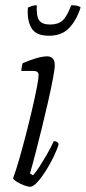

<svg xmlns="http://www.w3.org/2000/svg" viewBox="-20 -716 329 736"><path d="M95 0Q87 0 72.5 -5.5Q58 -11 45.5 -18.5Q33 -26 30 -32Q41 -62 54 -107Q67 -152 80 -202.5Q93 -253 104 -300.5Q115 -348 121.5 -382Q128 -416 128 -428Q128 -444 109 -444H62Q62 -450 63.5 -459.5Q65 -469 67 -474Q96 -486 119.5 -493Q143 -500 162 -500Q174 -500 182 -492Q190 -484 190 -466Q190 -452 183 -415Q176 -378 165 -329Q154 -280 141 -227.5Q128 -175 116 -128.5Q104 -82 95 -51L106 -44Q115 -52 129.5 -74.5Q144 -97 160 -124.5Q176 -152 186 -175Q200 -175 205 -164Q199 -143 185.5 -115Q172 -87 155.5 -61Q139 -35 123 -17.5Q107 0 95 0ZM167 -579Q118 -579 100.5 -608.5Q83 -638 87 -687Q93 -690 102 -693Q111 -696 121 -696Q119 -653 130.5 -637.5Q142 -622 172 -622Q203 -622 220 -637.5Q237 -653 253 -696Q282 -696 289 -687Q273 -638 245 -608.5Q217 -579 167 -579Z"/></svg>

Font: Texturina 72pt 72pt Thin
Style: Italic
Weight: 100
Italic angle: -11°
Designer: Guillermo Torres Carreño
Foundry: Omnibus-Type
Version: Version 1.002; ttfautohint (v1.8.3)